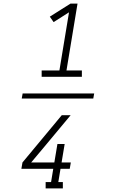

<svg xmlns="http://www.w3.org/2000/svg" viewBox="-20 -870 640 1060"><path d="M210 -446V-481H308L361 -802L276 -748L255 -778L369 -850H408L347 -481H432V-446ZM327 170H232V135H262L274 62H98L104 27L321 -234H370L225 -60L152 27H280L297 -75H337L320 27H371L365 62H314L302 135H327ZM495 -326H100L105 -354H500Z"/></svg>

Font: Iosevka Slab XLtExObl
Style: Regular
Weight: 200
Width: 7
Italic angle: -9°
Monospace: yes
Designer: Belleve Invis
Foundry: Belleve Invis
Version: Version 11.1.1; ttfautohint (v1.8.3)